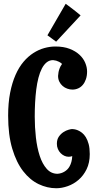

<svg xmlns="http://www.w3.org/2000/svg" viewBox="-20 -959 505 1012"><path d="M453.1 -147Q453.1 -101.1 436.5 -67.1Q419.9 -33.2 394 -11Q368.2 11.2 336.9 22.2Q305.7 33.2 276.9 33.2Q229 33.2 183.6 11.5Q138.2 -10.3 102.3 -56.4Q66.4 -102.5 44.7 -175Q22.9 -247.6 22.9 -349.1Q22.9 -417 33.4 -470.2Q43.9 -523.4 61.8 -564Q79.6 -604.5 103.8 -633.1Q127.9 -661.6 155.8 -679.4Q183.6 -697.3 213.4 -705.6Q243.2 -713.9 272 -713.9Q315.4 -713.9 346.9 -701.7Q378.4 -689.5 398.9 -670.4Q419.4 -651.4 429.2 -627.9Q439 -604.5 439 -582Q439 -559.6 432.9 -541.7Q426.8 -523.9 416.5 -511.7Q406.2 -499.5 392.1 -493.2Q377.9 -486.8 361.8 -486.8Q348.1 -486.8 334.5 -491.7Q320.8 -496.6 310.1 -505.9Q299.3 -515.1 292.7 -528.6Q286.1 -542 286.1 -559.1Q286.6 -568.8 288.6 -579.6Q290.5 -588.9 294.7 -599.9Q298.8 -610.8 307.1 -622.1Q299.8 -628.9 291.5 -633.1Q283.2 -637.2 276.4 -639.2Q268.1 -641.1 259.8 -642.1Q240.7 -642.1 226.1 -630.4Q211.4 -618.7 200.7 -597.9Q189.9 -577.1 182.6 -548.8Q175.3 -520.5 171.1 -487.3Q167 -454.1 165 -417.7Q163.1 -381.3 163.1 -344.2Q163.1 -288.6 169.2 -234.6Q175.3 -180.7 189.2 -137.9Q203.1 -95.2 226.3 -69.1Q249.5 -43 283.2 -43Q303.7 -44.4 320.3 -54.7Q327.6 -59.1 334.5 -65.7Q341.3 -72.3 346.9 -82.3Q352.5 -92.3 356.2 -105.5Q359.9 -118.7 360.8 -136.2Q352.5 -132.8 341.8 -132.8Q330.1 -132.8 319.1 -137.9Q308.1 -143.1 299.3 -152.1Q290.5 -161.1 285.2 -173.6Q279.8 -186 279.8 -201.2Q279.8 -224.1 290.3 -239Q300.8 -253.9 314.5 -262.7Q328.1 -271.5 341.3 -275.1Q354.5 -278.8 359.9 -278.8Q363.8 -278.8 372.1 -277.6Q380.4 -276.4 390.9 -272Q401.4 -267.6 412.4 -259Q423.3 -250.5 432.4 -235.8Q441.4 -221.2 447.3 -199.5Q453.1 -177.7 453.1 -147ZM326.2 -939Q338.4 -930.2 352.3 -919.7Q366.2 -909.2 377.9 -899.9Q391.6 -889.2 404.8 -877.9L275.9 -739.3L230 -772.9Z"/></svg>

Font: Rum Raisin
Style: Regular
Weight: 400
Designer: Astigmatic (AOETI)
Foundry: Astigmatic (AOETI)
Version: Version 1.000